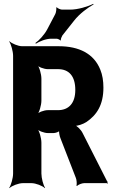

<svg xmlns="http://www.w3.org/2000/svg" viewBox="-20 -951 606 997"><path d="M517 -496C517 -531 512 -562 501 -589C468 -672 391 -711 285 -711H95C74 -711 41 -725 29 -737L28 -735C37 -722 48 -685 48 -661V-50C48 -26 37 11 28 24L29 26C41 14 76 0 99 0H143C166 0 201 14 213 26L214 24C205 11 195 -26 195 -50V-210C195 -234 184 -274 171 -286L169 -284C179 -271 210 -260 229 -260H258C267 -260 287 -266 290 -273L288 -275C284 -268 290 -242 294 -233L374 -27C378 -18 380 6 377 13L380 15C385 8 406 0 417 0H534C535 0 536 2 537 3L540 0C539 -1 538 -2 538 -4V-5V-9C538 -9 537 -10 536 -10L409 -260C401 -277 379 -299 367 -301L366 -298C380 -295 413 -307 428 -317C482 -353 517 -406 517 -496ZM371 -484C371 -414 336 -379 281 -379H228C209 -379 178 -368 169 -355L171 -353C184 -365 195 -405 195 -429V-542C195 -566 184 -606 171 -618L169 -616C178 -603 209 -592 228 -592H281C339 -592 371 -555 371 -484ZM267 -878 225 -798C210 -770 182 -740 164 -728L166 -724C184 -736 219 -750 246 -750H274C279 -750 291 -745 293 -741L296 -742C294 -747 301 -762 304 -767L365 -844C392 -879 438 -913 466 -928L464 -931C437 -917 384 -901 345 -901H302C295 -901 278 -908 275 -913L272 -912C274 -906 271 -885 267 -878Z"/></svg>

Font: Asimov
Style: EdgeExtreme
Weight: 500
Designer: Google
Version: Version 2.000980: 2014